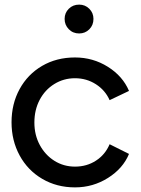

<svg xmlns="http://www.w3.org/2000/svg" viewBox="-20 -800 609 832"><path d="M30 -270Q30 -350 65 -414Q100 -478 162.5 -514.5Q225 -551 305 -551Q383 -551 447.5 -510.5Q512 -470 539 -406L455 -366Q436 -409 395.5 -435Q355 -461 305 -461Q256 -461 215.5 -436Q175 -411 152 -367.5Q129 -324 129 -269Q129 -215 152.5 -171.5Q176 -128 216 -103Q256 -78 305 -78Q356 -78 396 -104Q436 -130 455 -175L539 -133Q513 -70 448 -29Q383 12 305 12Q226 12 163 -25Q100 -62 65 -126.5Q30 -191 30 -270ZM260 -718Q260 -744 278 -762Q296 -780 323 -780Q349 -780 367 -762Q385 -744 385 -718Q385 -691 367 -673Q349 -655 323 -655Q296 -655 278 -673.5Q260 -692 260 -718Z"/></svg>

Font: BLUETTI 2.0 Normal
Style: Normal
Weight: 400
Designer: Stijn de Vries
Foundry: tokotype
Version: Version 2.005;October 31, 2023;FontCreator 14.0.0.2814 64-bi